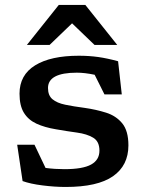

<svg xmlns="http://www.w3.org/2000/svg" viewBox="-20 -752 592 782"><path d="M301 -525Q342.5 -525 380 -519.8Q417.5 -514.5 461 -502.5L476 -367.5H405.5L365.5 -447.5Q325 -456 293 -456Q175.5 -456 175.5 -393.5Q175.5 -363 193.8 -347.8Q212 -332.5 245.8 -325.5Q279.5 -318.5 325.5 -312.5Q371 -306 411.8 -293.2Q452.5 -280.5 477.8 -249.8Q503 -219 503 -160Q503 -78 440.2 -34.2Q377.5 9.5 247.5 9.5Q203 9.5 153.5 3.2Q104 -3 72 -14.5L50 -162.5H120.5L165.5 -68Q184.5 -65.5 204.5 -64.2Q224.5 -63 242.5 -63Q317 -63 351 -81.8Q385 -100.5 385 -138.5Q385 -176 359.5 -191.2Q334 -206.5 293.5 -212Q253 -217.5 207.5 -225.5Q162 -233 128.8 -248.2Q95.5 -263.5 77.5 -292.5Q59.5 -321.5 59.5 -370.5Q59.5 -446.5 123 -485.8Q186.5 -525 301 -525ZM89.5 -569 219.5 -732H327.5L457.5 -569H365L273.5 -657L182 -569Z"/></svg>

Font: Newsreader 6pt Medium
Style: Regular
Weight: 500
Designer: Hugues Gentile
Foundry: Production Type
Version: Version 1.003; ttfautohint (v1.8.3)